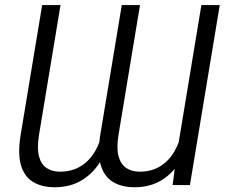

<svg xmlns="http://www.w3.org/2000/svg" viewBox="-20 -748 908 776"><path d="M691.4 -106.9 793.9 -727.5H868.2L747.6 0H677.7ZM715.8 -223.6 751.5 -224.1Q741.7 -156.7 712.4 -104Q683.1 -51.3 635.5 -21.2Q587.9 8.8 523.9 8.8Q470.7 8.8 435.3 -13.4Q399.9 -35.6 386.7 -82.5Q373.5 -129.4 385.3 -203.1L472.2 -727.5H545.9L459 -203.1Q450.2 -149.4 459.2 -116.5Q468.3 -83.5 490.5 -68.8Q512.7 -54.2 544.9 -54.2Q592.8 -54.2 627.9 -76.2Q663.1 -98.1 685.3 -136.7Q707.5 -175.3 715.8 -223.6ZM395 -223.6 430.7 -224.1Q420.9 -156.7 391.1 -104Q361.3 -51.3 313.5 -21.2Q265.6 8.8 201.2 8.8Q147.9 8.8 112.5 -13.4Q77.1 -35.6 64.2 -82.3Q51.3 -128.9 63.5 -203.1L150.4 -727.5H224.6L137.7 -203.1Q128.9 -148.4 137.7 -115.7Q146.5 -83 168.9 -68.6Q191.4 -54.2 222.7 -54.2Q270.5 -54.2 306.2 -76.2Q341.8 -98.1 364.3 -136.7Q386.7 -175.3 395 -223.6Z"/></svg>

Font: Inter 20pt Light
Style: Italic
Weight: 300
Italic angle: -9.3988°
Version: Version 4.001;git-66647c0bb